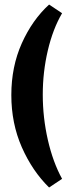

<svg xmlns="http://www.w3.org/2000/svg" viewBox="-20 -706 317 844"><path d="M195.8 118.2Q122.1 45.9 75.9 -58.8Q29.8 -163.6 29.8 -288.1Q29.8 -413.1 75.9 -515.9Q122.1 -618.7 195.8 -686L252.9 -647.9Q212.4 -578.6 190.2 -484.1Q168 -389.6 168 -290Q168 -189 190.4 -90.8Q212.9 7.3 252.9 80.1Z"/></svg>

Font: Grenze
Style: Bold
Weight: 700
Designer: Renata Polastri
Foundry: Omnibus-Type
Version: Version 1.002;PS 001.002;hotconv 1.0.88;makeotf.lib2.5.64775